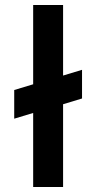

<svg xmlns="http://www.w3.org/2000/svg" viewBox="-20 -750 386 770"><path d="M113 -297V0H233V-332L309 -355V-470L233 -447V-730H113V-412L37 -389V-274Z"/></svg>

Font: Mission Medium
Style: Regular
Weight: 500
Version: Version 1.000;FEAKit 1.0